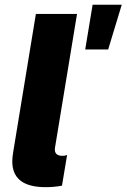

<svg xmlns="http://www.w3.org/2000/svg" viewBox="-20 -786 534 810"><path d="M339.5 -577.4H436.4L493.6 -766H370.7ZM172.6 3.6C192.8 3.6 220.9 1.8 241.5 -2.8L263.1 -132.1C257.1 -129.6 250 -128.6 242.9 -128.6C217.3 -128.6 208.8 -142.4 212 -163L305 -727.3H131.4L36.2 -147.7C28.4 -100.1 14.2 3.6 172.6 3.6Z"/></svg>

Font: TID UI Extra Bold
Style: Italic
Weight: 800
Italic angle: -9.39999°
Designer: The TID Project Authors
Foundry: Bakken & Bæck
Version: Version 1.001;hotconv 1.0.109;makeotfexe 2.5.65596